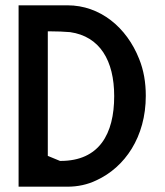

<svg xmlns="http://www.w3.org/2000/svg" viewBox="-20 -713 622 723"><path d="M234 -10C273 -10 310 -18 343 -34C450 -83 529 -197 529 -352C529 -403 521 -449 504 -491C457 -610 357 -693 234 -693H50V-10ZM208 -107H206L160 -126V-595H169C195 -595 220 -594 244 -592C356 -576 410 -485 410 -351C410 -209 354 -107 208 -107Z"/></svg>

Font: Bluebird
Style: LiNrw
Weight: 300
Designer: Jasper
Foundry: Cannot Into Space Fonts
Version: Version 0.98